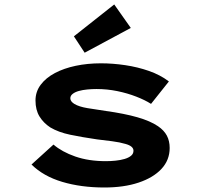

<svg xmlns="http://www.w3.org/2000/svg" viewBox="-20 -823 882 853"><path d="M443.8 10Q340.4 10 256.5 -15Q172.6 -40 120 -92.1L217.6 -180.7Q255.3 -148.3 314.6 -127.6Q373.9 -107 450.2 -107Q471.6 -107 493.2 -109.2Q514.8 -111.4 533.1 -116.7Q551.3 -122 562.2 -131Q573 -139.9 573 -153.5Q573 -173.7 537.8 -183.5Q512.8 -191 478.1 -195.5Q443.4 -199.9 411 -203.8Q343.7 -213.6 291.9 -224.4Q240.1 -235.2 203.4 -256.9Q173.2 -276.6 155.5 -305.5Q137.7 -334.4 137.7 -376.5Q137.7 -415.6 160.8 -446.4Q183.9 -477.3 223.9 -498.4Q263.9 -519.6 316.5 -530.7Q369 -541.7 428.3 -541.7Q481.2 -541.7 536.4 -533.5Q591.6 -525.3 642.1 -507.7Q692.5 -490 730.3 -461.2L651 -361.5Q624.2 -378.6 585.3 -393.7Q546.4 -408.9 501.3 -418.2Q456.1 -427.5 408.8 -427.5Q388.4 -427.5 367.9 -425.5Q347.4 -423.6 330.5 -418.9Q313.5 -414.2 303 -406Q292.4 -397.8 292.4 -386.3Q292.4 -378.9 297.3 -372.5Q302.2 -366.2 310.7 -361.1Q331.1 -348.9 368.7 -342.6Q406.3 -336.2 450.3 -330Q532.9 -318.5 590.5 -302Q648 -285.5 682 -262.3Q708.9 -244 721.4 -220.3Q733.8 -196.6 733.8 -165.6Q733.8 -111.9 697.4 -72.7Q661 -33.6 595.9 -11.8Q530.8 10 443.8 10ZM356.1 -588.8 308.3 -661.6 487.5 -803.2 561.1 -698.9Z"/></svg>

Font: Lexend Zetta
Style: Regular
Weight: 400
Designer: Bonnie Shaver-Troup, Thomas Jockin
Foundry: Lexend
Version: Version 1.007